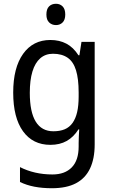

<svg xmlns="http://www.w3.org/2000/svg" viewBox="-20 -758 599 1018"><path d="M247 -546Q295 -546 332 -526.5Q369 -507 396 -465H401L412 -536H482V8Q482 83 457.5 135Q433 187 383 213.5Q333 240 255 240Q205 240 163 232Q121 224 86 207V128Q123 147 166.5 157Q210 167 258 167Q324 167 360.5 129.5Q397 92 397 19V0Q397 -14 398 -36Q399 -58 400 -72H396Q370 -31 333.5 -10.5Q297 10 247 10Q154 10 102 -62Q50 -134 50 -267Q50 -399 102.5 -472.5Q155 -546 247 -546ZM261 -473Q221 -473 193.5 -449Q166 -425 152 -379Q138 -333 138 -266Q138 -164 169.5 -113Q201 -62 263 -62Q298 -62 323 -72.5Q348 -83 364.5 -106Q381 -129 389 -163.5Q397 -198 397 -246V-268Q397 -340 383 -385.5Q369 -431 338.5 -452Q308 -473 261 -473ZM277 -738Q298 -738 312 -724Q326 -710 326 -681Q326 -653 312 -639Q298 -625 277 -625Q255 -625 240.5 -639Q226 -653 226 -681Q226 -710 240 -724Q254 -738 277 -738Z"/></svg>

Font: Noto Sans Hebrew SemiCondensed
Style: Regular
Weight: 400
Width: 4
Designer: Monotype Design Team
Foundry: Monotype Imaging Inc.
Version: Version 2.003